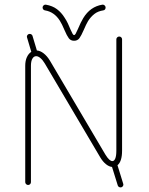

<svg xmlns="http://www.w3.org/2000/svg" viewBox="-20 -791 635 821"><path d="M489.7 -634.8Q495.1 -634.8 498.5 -631.3Q502 -627.9 502 -622.6V-147Q502 -100.6 482.4 -84.5L506.8 -5.4Q508.8 0.5 505.1 5.4Q501.5 10.3 495.1 10.3Q491.2 10.3 487.8 7.8Q484.4 5.4 483.4 1.5L459 -77.1Q445.8 -78.6 432.9 -89.1Q419.9 -99.6 409.2 -117.2L171.9 -519Q162.6 -534.7 152.8 -542.7Q143.1 -550.8 134.8 -550.8Q124.5 -550.8 118.4 -540Q112.3 -529.3 112.3 -509.8V-12.2Q112.3 -7.3 108.9 -3.7Q105.5 0 100.1 0Q95.2 0 91.6 -3.7Q87.9 -7.3 87.9 -12.2V-509.8Q87.9 -531.2 95 -546.6Q102.1 -562 113.8 -569.3L95.7 -630.4Q93.8 -636.2 97.4 -641.1Q101.1 -646 107.4 -646Q111.3 -646 114.7 -643.6Q118.2 -641.1 119.1 -637.2L137.7 -575.2Q151.9 -574.2 166.5 -563Q181.2 -551.8 193.4 -531.7L430.7 -129.9Q447.8 -102.1 460.4 -102.1Q468.3 -102.1 472.9 -113.3Q477.5 -124.5 477.5 -147V-622.6Q477.5 -627.9 481.2 -631.3Q484.9 -634.8 489.7 -634.8ZM356.4 -700.7Q348.1 -686.5 338.4 -663.6Q327.6 -638.7 319.6 -627.7Q311.5 -616.7 296.9 -616.7Q282.2 -616.7 274.2 -627.4Q266.1 -638.2 255.9 -662.1Q244.6 -689 235.8 -702.6Q211.9 -740.2 172.4 -746.6Q168 -747.1 165 -750.7Q162.1 -754.4 162.1 -758.8Q162.1 -764.2 166.5 -768.1Q170.9 -772 176.3 -771Q204.6 -766.1 223.6 -751.7Q242.7 -737.3 256.3 -715.3Q264.2 -703.6 270.5 -690.2Q276.9 -676.8 281.2 -665.5Q287.1 -652.3 290.3 -646.7Q293.5 -641.1 296.9 -641.1Q300.3 -641.1 303.5 -646.7Q306.6 -652.3 313 -666.5Q325.7 -696.8 335.9 -713.4Q365.7 -762.7 417.5 -771Q422.9 -772 427.2 -768.1Q431.6 -764.2 431.6 -758.8Q431.6 -754.4 429 -750.7Q426.3 -747.1 421.4 -746.6Q398.9 -743.2 383.5 -731.2Q368.2 -719.2 356.4 -700.7Z"/></svg>

Font: Velvelyne Light
Style: Regular
Weight: 200
Designer: Manon Van der Borght et Mariel Nils
Foundry: Velvetyne
Version: Version 1.070